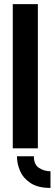

<svg xmlns="http://www.w3.org/2000/svg" viewBox="-20 -720 265 932"><path d="M225.1 192.3Q164.4 192.3 128.5 168.7Q92.7 145.2 77.5 109.8Q62.3 74.5 62.3 38.4H144.4Q144.4 79.4 169.6 95.3Q194.9 111.3 225.1 111.3ZM42 0V-700H163.8V0Z"/></svg>

Font: Stick No Bills ExtraLight
Style: Regular
Weight: 200
Designer: Kosala Senevirathne, Siva Puranthara, Lasantha Premarathna, Tharique Azeez
Foundry: mooniak
Version: Version 2.000